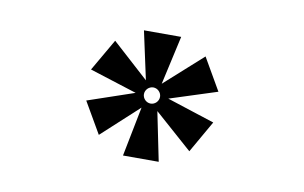

<svg xmlns="http://www.w3.org/2000/svg" viewBox="-43 -545 672 424"><g transform="rotate(10 293.0 -333.0)"><path d="M252.4 -192.4H332.5L310.1 -302.2L395 -227.1L436 -298.8L329.1 -333.5L435.5 -367.7L394 -439.5L309.1 -363.3L333.5 -472.7H250L273.4 -364.7L191.4 -439L149.9 -367.2L255.9 -333.5L151.4 -297.9L191.9 -228L274.4 -303.7ZM292.5 -315.9C282.7 -315.9 274.4 -324.2 274.4 -334C274.4 -343.8 282.7 -352.1 292.5 -352.1C302.2 -352.1 310.5 -343.8 310.5 -334C310.5 -324.2 302.2 -315.9 292.5 -315.9Z"/></g></svg>

Font: Cascadia Code PL SemiBold
Style: Regular
Weight: 600
Monospace: yes
Designer: Aaron Bell
Foundry: Saja Typeworks
Version: Version 2404.023